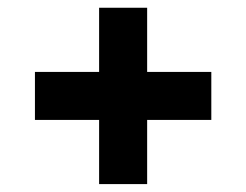

<svg xmlns="http://www.w3.org/2000/svg" viewBox="-20 -610 626 488"><path d="M231.9 -590.3H354V-427.2H517.1V-305.2H354V-142.1H231.9V-305.2H68.8V-427.2H231.9Z"/></svg>

Font: Consola Mono
Style: Bold
Weight: 700
Monospace: yes
Designer: Wojciech Kalinowski "wmk69" (wmk69@o2.pl)
Foundry: Wojciech Kalinowski "wmk69" (wmk69@o2.pl)
Version: Version 2.1.0